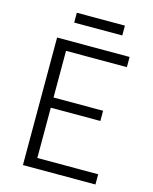

<svg xmlns="http://www.w3.org/2000/svg" viewBox="-126 -936 809 1018"><g transform="rotate(15 279.0 -427.0)"><path d="M100 0V-700H498V-644H164V-388H436V-332H164V-56H498V0ZM167 -800V-854H431V-800Z"/></g></svg>

Font: Inclusive Sans Light
Style: Regular
Weight: 300
Designer: Olivia King
Foundry: Olivia King
Version: Version 2.004